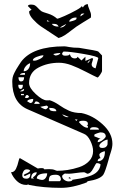

<svg xmlns="http://www.w3.org/2000/svg" viewBox="-20 -885 600 924"><path d="M120 5Q118 3 116 3Q114 3 111 4Q108 5 107 5Q81 5 61.5 -13.5Q42 -32 33 -56Q49 -56 57 -73Q65 -90 68.5 -107Q72 -124 76 -124L162 -74Q171 -76 180 -76Q192 -76 193 -70Q194 -70 202.5 -70.5Q211 -71 217 -71Q234 -71 243 -67Q252 -63 255 -63Q279 -63 305.5 -67Q332 -71 361 -80.5Q390 -90 409 -110Q428 -130 428 -158Q428 -180 415 -207Q402 -234 384 -241L113 -359Q39 -391 39 -492Q39 -503 41 -512.5Q43 -522 49 -534Q55 -546 58 -551Q61 -556 70.5 -571Q80 -586 81 -587Q136 -662 290 -662Q296 -662 314 -658.5Q332 -655 360 -655Q449 -641 453 -637L471 -618V-544Q471 -539 462 -525.5Q453 -512 449 -512Q433 -519 393.5 -539.5Q354 -560 323 -571.5Q292 -583 264 -583Q209 -583 164.5 -559.5Q120 -536 120 -485Q120 -462 152.5 -432Q185 -402 205 -402Q207 -402 210 -402Q213 -402 216 -402L218 -403Q241 -396 264.5 -379.5Q288 -363 312.5 -352Q337 -341 372 -341Q426 -330 473.5 -287Q521 -244 521 -193Q521 -176 513 -152Q505 -128 503 -118Q486 -57 477 -44Q461 -22 403 -13Q402 -13 399.5 -10.5Q397 -8 397 -7Q329 19 274 19Q188 19 120 5ZM248 -44Q227 -44 221 -37.5Q215 -31 215 -13H267Q270 -13 273 -20Q273 -44 248 -44ZM279 -38Q279 -27 289 -19.5Q299 -12 310 -12Q327 -12 329 -20Q356 -24 369.5 -26.5Q383 -29 409 -37Q435 -45 448.5 -59.5Q462 -74 464 -94Q457 -100 445 -100Q442 -100 429 -74.5Q416 -49 400 -49L394 -52Q388 -56 384 -56Q371 -56 346.5 -52.5Q322 -49 313 -49Q295 -49 292 -50Q281 -44 279 -38ZM157 -26Q174 -19 182 -19Q193 -19 200 -29Q207 -39 207 -51Q157 -51 157 -26ZM87 -42Q87 -25 107 -25Q126 -25 126 -48V-49L125 -50Q122 -49 100 -38L98 -39Q96 -40 95 -40V-44L102 -48Q110 -51 116.5 -55Q123 -59 125 -63Q123 -70 108 -70Q98 -70 92.5 -60Q87 -50 87 -42ZM157 -56Q130 -56 130 -26H144L138 -31Q157 -44 157 -56ZM311 -31Q313 -32 314 -32Q316 -32 322 -26H311ZM464 -124Q450 -122 450 -109Q485 -109 485 -157Q478 -157 468 -151.5Q458 -146 458 -140Q458 -134 464 -124ZM458 -183Q458 -173 472 -173Q485 -173 491 -179Q497 -185 497.5 -190.5Q498 -196 498 -213Q488 -213 473 -202.5Q458 -192 458 -183ZM464 -217Q450 -215 450 -201Q459 -201 469 -207.5Q479 -214 484 -220Q489 -226 489 -228Q489 -248 464 -248Q461 -248 447.5 -243.5Q434 -239 434 -236V-229ZM431 -273Q413 -273 413 -261H456Q456 -273 431 -273ZM360 -297Q382 -270 403 -270V-279H397Q403 -282 403 -289Q403 -304 381 -304Q361 -304 360 -297ZM340 -310 348 -303 353 -310ZM279 -334Q292 -321 305 -321Q306 -321 308 -321.5Q310 -322 311 -322Q285 -334 279 -334ZM217 -366Q217 -363 217.5 -361Q218 -359 219 -357.5Q220 -356 221.5 -354.5Q223 -353 224.5 -352.5Q226 -352 228.5 -351.5Q231 -351 233 -350.5Q235 -350 237.5 -350Q240 -350 242 -350Q244 -350 247 -350Q250 -350 251 -350Q251 -366 217 -366ZM174 -371Q177 -368 186.5 -363.5Q196 -359 200 -359Q202 -359 207 -363.5Q212 -368 212 -371L205 -377ZM153 -397Q150 -397 144 -385H171Q171 -390 165 -393.5Q159 -397 153 -397ZM112 -399 111 -398Q111 -397 113.5 -395.5Q116 -394 119.5 -392.5Q123 -391 125 -389Q140 -389 140 -409Q131 -409 121.5 -406Q112 -403 112 -399ZM110 -428Q104 -428 100 -414H103Q106 -413 107 -413Q117 -413 120 -420Q115 -428 110 -428ZM81 -433V-427H95V-433ZM95 -457 76 -446 81 -445Q96 -445 96 -455ZM68 -477Q68 -457 79 -457Q90 -457 90 -477ZM69 -513Q69 -493 81 -493Q96 -493 96 -513ZM100 -534Q78 -534 76 -525H100ZM125 -581Q113 -577 103.5 -565.5Q94 -554 94 -542Q108 -542 116.5 -553Q125 -564 125 -581ZM421 -575Q421 -561 440 -556L453 -605Q453 -613 384.5 -625Q316 -637 286 -637Q285 -637 282 -633Q279 -629 279 -627Q279 -617 294 -617Q315 -617 316 -625Q321 -604 340 -604Q352 -604 353 -612L372 -594L391 -612V-592L396 -594Q400 -595 407.5 -598.5Q415 -602 421 -605Q422 -605 424.5 -604.5Q427 -604 428 -604Q428 -599 424.5 -589Q421 -579 421 -575ZM412 -594Q409 -593 405.5 -589.5Q402 -586 402 -583Q403 -582 403 -581L415 -594ZM189 -619Q176 -619 157 -611.5Q138 -604 138 -595Q138 -593 146 -593Q156 -593 172.5 -601.5Q189 -610 189 -619ZM236 -625Q243 -618 248 -618Q254 -618 262 -621.5Q270 -625 270 -630Q254 -630 236 -625ZM120 -829Q120 -831 125.5 -834.5Q131 -838 132 -838L114 -856Q116 -863 130 -863Q142 -863 149 -858.5Q156 -854 164 -845Q172 -836 181 -830Q186 -827 211 -819.5Q236 -812 255 -795Q261 -795 290.5 -808Q320 -821 347 -836Q374 -851 373 -856L379 -849Q387 -865 403 -865Q403 -855 410.5 -838.5Q418 -822 418 -813Q418 -812 418 -806L417 -800Q411 -797 381 -778Q351 -759 348 -757Q339 -751 322.5 -738Q306 -725 291.5 -715.5Q277 -706 262 -702Q257 -706 227 -725Q197 -744 177 -758Q157 -772 138.5 -792.5Q120 -813 120 -829ZM299 -770Q272 -756 268 -752Q288 -752 299 -770ZM230 -770Q236 -757 262 -757Q257 -770 242 -770ZM206 -788V-782H219ZM348 -801Q322 -801 312 -782Q316 -781 317 -781Q348 -788 348 -795ZM379 -820Q367 -820 367 -806L386 -819L383 -820Q380 -820 379 -820Z"/></svg>

Font: CabinSketch
Style: Regular
Weight: 400
Designer: Pablo Impallari
Foundry: Pablo Impallari. www.impallari.com Igino Marini. www.ikern.com
Version: Version 1.002